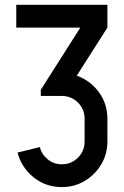

<svg xmlns="http://www.w3.org/2000/svg" viewBox="-20 -676 509 790"><path d="M234.4 93.8Q168.5 93.8 118.7 54Q68.8 14.2 52.2 -48.3L143.6 -70.8Q151.9 -40 176.8 -20Q201.7 0 234.4 0Q273.4 0 300.8 -27.3Q328.1 -54.7 328.1 -93.8V-187.5Q328.1 -226.6 300.8 -253.9Q273.4 -281.2 234.4 -281.2H147.9V-306.6L310.5 -562.5H46.9V-656.2H421.9V-562.5L295.9 -364.7Q352.1 -344.2 387 -296.6Q421.9 -249 421.9 -187.5V-93.8Q421.9 -42 396.5 0.5Q371.1 43 328.6 68.4Q286.1 93.8 234.4 93.8Z"/></svg>

Font: Lambda
Style: Regular
Weight: 400
Designer: GGBotNet
Version: 0.22